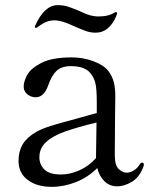

<svg xmlns="http://www.w3.org/2000/svg" viewBox="-20 -712 590 746"><path d="M539 -73 538 -67Q523 -24 493 -6Q463 12 436 12Q406 12 386 -7.5Q366 -27 358 -59Q322 -23 275 -4.5Q228 14 181 14Q123 14 87.5 -13Q52 -40 52 -87Q52 -124 68 -151Q84 -178 120 -199Q143 -212 178 -223Q213 -234 274 -250L356 -273V-316Q356 -364 351 -387Q346 -410 331 -428Q309 -455 256 -455Q219 -455 200 -437Q181 -419 168 -382Q151 -334 119 -334Q101 -334 86.5 -345.5Q72 -357 72 -376Q72 -395 85.5 -420.5Q99 -446 140.5 -467.5Q182 -489 259 -489Q304 -489 344.5 -473.5Q385 -458 402 -435Q417 -414 422.5 -391.5Q428 -369 428 -338Q428 -291 427 -255L426 -110Q426 -69 441.5 -55Q457 -41 472 -41Q485 -41 499.5 -49.5Q514 -58 524 -75Q527 -80 531 -80Q539 -80 539 -73ZM353 -98V-101L355 -236Q278 -217 231.5 -200.5Q185 -184 159 -160Q133 -136 133 -101Q133 -73 152.5 -53.5Q172 -34 217 -34Q252 -34 289 -50.5Q326 -67 353 -98ZM268 -610Q234 -626 211 -631Q199 -633 192 -633Q175 -633 160 -627Q145 -621 124 -605Q123 -604 120 -604Q115 -604 115 -607L116 -611Q152 -692 204 -692Q226 -692 243.5 -686.5Q261 -681 289 -669Q322 -653 342 -650Q354 -648 362 -648Q403 -648 426 -664L430 -665Q435 -665 435 -660Q435 -658 432 -650Q404 -585 352 -585Q333 -585 316.5 -590.5Q300 -596 268 -610Z"/></svg>

Font: Shippori Mincho
Style: Regular
Weight: 400
Designer: FONTDASU
Foundry: FONTDASU / Google Inc. / but / Adobe
Version: Version 3.110; ttfautohint (v1.8.3)